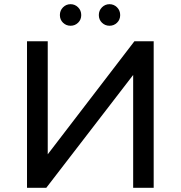

<svg xmlns="http://www.w3.org/2000/svg" viewBox="-20 -897 863 917"><path d="M353 -788.5Q338 -774 317 -774Q296 -774 281 -788.5Q266 -803 266 -825Q266 -847 281 -862Q296 -877 317 -877Q338 -877 353 -862Q368 -847 368 -825Q368 -803 353 -788.5ZM539 -788.5Q524 -774 503 -774Q482 -774 467 -788.5Q452 -803 452 -825Q452 -847 467 -862Q482 -877 503 -877Q524 -877 539 -862Q554 -847 554 -825Q554 -803 539 -788.5ZM109 0V-700H208V-160L622 -700H714V0H616V-539L201 0Z"/></svg>

Font: Montserrat
Style: Regular
Weight: 500
Designer: Julieta Ulanovsky
Foundry: Julieta Ulanovsky
Version: Version 7.200;PS 007.200;hotconv 1.0.88;makeotf.lib2.5.64775